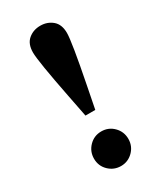

<svg xmlns="http://www.w3.org/2000/svg" viewBox="-177 -733 681 812"><g transform="rotate(-30 164.0 -327.5)"><path d="M209 -352.1 188 -245.1H140.1L119.1 -352.1Q81.1 -544.9 81.1 -586.9Q81.1 -628.9 105.5 -649.4Q129.9 -669.9 164.1 -669.9Q198.2 -669.9 222.7 -649.4Q247.1 -628.9 247.1 -586.9Q247.1 -544.9 209 -352.1ZM80.1 -68.8Q80.1 -104 104.5 -128.9Q128.9 -153.8 164.1 -153.8Q199.2 -153.8 223.6 -129.2Q248 -104.5 248 -69.3Q248 -34.2 223.4 -9.5Q198.7 15.1 164.3 15.1Q129.9 15.1 105 -9Q80.1 -33.2 80.1 -68.8Z"/></g></svg>

Font: SourceSerifPro-Bold
Style: Bold
Weight: 700
Designer: Frank Grießhammer
Foundry: Adobe Systems Incorporated
Version: Version 1.014;PS Version 1.0;hotconv 1.0.73;makeotf.lib2.5.5